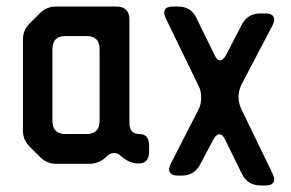

<svg xmlns="http://www.w3.org/2000/svg" viewBox="-20 -505 887 586"><path d="M140 -136V-355Q140 -395 180 -395H244Q284 -395 284 -355V-136Q284 -96 244 -96H180Q140 -96 140 -136ZM102 -26Q123 -5 151 -5H251Q283 -5 305 -27Q316 -38 328 -38Q340 -38 349 -29Q375 -6 403 -6Q435 -6 435 -42V-61Q435 -96 405 -96Q375 -96 375 -131V-445Q375 -485 335 -485H151Q122 -485 102 -465L70 -433Q50 -413 50 -384V-107Q50 -78 70 -58Z M586 -243Q594 -229 594 -207Q594 -187 586 -171L501 -5Q496 7 496 11Q496 31 523 31H534Q574 31 592 -5L631 -79Q640 -95 649 -95Q660 -95 667 -79L718 25Q735 61 776 61H790Q817 61 817 42Q817 37 812 25L716 -173Q708 -192 708 -209Q708 -227 716 -245L812 -428Q817 -440 817 -444Q817 -464 790 -464H775Q735 -464 717 -428L670 -337Q661 -321 652 -321Q642 -321 635 -337L580 -449Q564 -485 523 -485H508Q481 -485 481 -466Q481 -461 486 -449Z"/></svg>

Font: WDXL Lubrifont SC
Style: Regular
Weight: 400
Designer: [WDXL Lubrifont] Copyright 2020-2022 (c) NightFurySL2001, Skr-ZERO; [ZCOOL QingKe HuangYou] Copyright 2018-2022 (c) The 
Version: Version 2.001;hotconv 1.1.1;makeotfexe 2.6.0